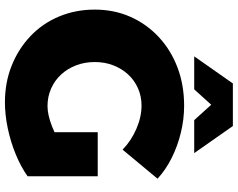

<svg xmlns="http://www.w3.org/2000/svg" viewBox="-113 -839 966 780"><g transform="rotate(90 370.0 -449.0)"><path d="M588 -464Q552 -499 503.5 -520Q455 -541 409 -541Q371 -541 338.5 -526.5Q306 -512 282.5 -486.5Q259 -461 245.5 -426.5Q232 -392 232 -351Q232 -310 245.5 -275Q259 -240 283 -214Q307 -188 340 -173.5Q373 -159 411 -159Q446 -159 492.5 -177Q539 -195 578 -224L696 -78Q658 -51 607 -30Q556 -9 501 2.5Q446 14 396 14Q315 14 246.5 -13.5Q178 -41 126.5 -90Q75 -139 47 -206Q19 -273 19 -351Q19 -429 48 -495Q77 -561 130 -610.5Q183 -660 254 -687Q325 -714 410 -714Q464 -714 518 -701Q572 -688 620.5 -664Q669 -640 706 -606ZM517 -363H696V-78H517ZM319 -912H492L602 -755H468L355 -880H456L343 -755H209Z"/></g></svg>

Font: Alexandria ExtraBold
Style: Regular
Weight: 800
Designer: Mohamed Gaber
Foundry: Kief Type Foundry
Version: Version 5.100